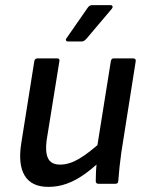

<svg xmlns="http://www.w3.org/2000/svg" viewBox="-20 -718 573 750"><path d="M169 12Q103 12 76.5 -32Q50 -76 63 -158L114 -479Q116 -490 127 -490H203Q214 -490 212 -479L162 -169Q156 -123 168 -99Q180 -75 215 -75Q250 -75 288.5 -97.5Q327 -120 382 -170L370 -87Q337 -56 305 -34Q273 -12 239.5 0Q206 12 169 12ZM365 0Q354 0 354 -11Q354 -29 355 -49Q356 -69 358 -90V-135L413 -479Q415 -490 424 -490H500Q512 -490 510 -478L454 -123Q450 -95 447 -66.5Q444 -38 442 -11Q442 0 430 0ZM245 -556Q240 -556 238 -560Q236 -564 240 -569L322 -687Q329 -698 340 -698H411Q418 -698 419.5 -693.5Q421 -689 417 -684L318 -567Q308 -556 300 -556Z"/></svg>

Font: Sofia Sans SemiBold
Style: Italic
Weight: 600
Italic angle: -9°
Designer: Botio Nikoltchev, Ani Petrova
Foundry: lettersoup
Version: Version 4.100-B